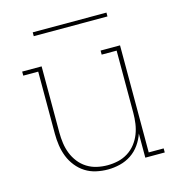

<svg xmlns="http://www.w3.org/2000/svg" viewBox="-103 -769 806 868"><g transform="rotate(-15 300.0 -335.5)"><path d="M297 8Q269 8 242 2Q215 -4 192 -18.5Q169 -33 151.5 -55Q134 -77 124 -102.5Q114 -128 110 -155.5Q106 -183 106 -210V-501H36V-520H127V-210Q127 -185 130.5 -160Q134 -135 143 -112Q152 -89 167.5 -69Q183 -49 204.5 -35.5Q226 -22 250.5 -16.5Q275 -11 300 -11Q325 -11 349.5 -16.5Q374 -22 395.5 -35.5Q417 -49 432.5 -69Q448 -89 457 -112Q466 -135 469.5 -160Q473 -185 473 -210V-501H403V-520H494V-19H564V0H473V-113Q464 -86 447 -62Q430 -38 406 -22Q382 -6 353.5 1Q325 8 297 8ZM128 -661V-679H473V-661Z"/></g></svg>

Font: Iosevka HT Thin Extended
Style: Regular
Weight: 100
Width: 7
Monospace: yes
Designer: Belleve Invis
Foundry: Belleve Invis
Version: Version 32.3.0; ttfautohint (v1.8.4)